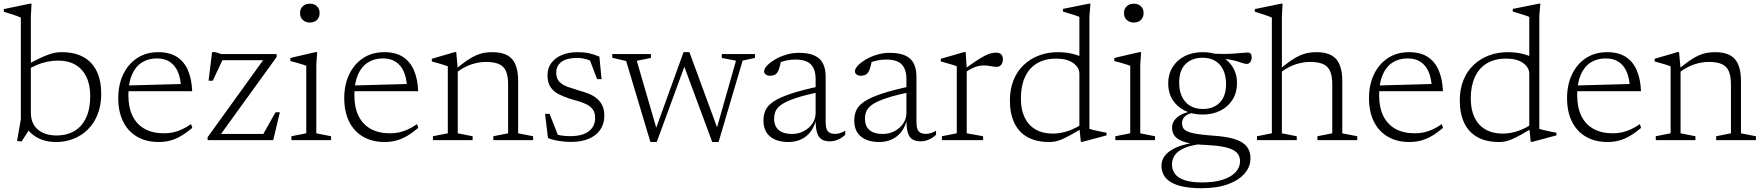

<svg xmlns="http://www.w3.org/2000/svg" viewBox="-27 -740 9311 1014"><path d="M110.5 -69.5 137.5 -71 87 7 63 4.5 83 -109V-647Q76.5 -650.5 62.8 -655.5Q49 -660.5 30.8 -666.2Q12.5 -672 -7 -678V-692L131 -720.5H139.5L136 -654.5V-144Q136 -106 152.8 -79.2Q169.5 -52.5 200 -38.5Q230.5 -24.5 271 -24.5Q327 -24.5 367 -48.8Q407 -73 428.2 -119.5Q449.5 -166 449.5 -232Q449.5 -292 429.2 -334Q409 -376 371 -398Q333 -420 279.5 -420Q251 -420 223 -414.2Q195 -408.5 166.5 -396.5Q138 -384.5 108 -365V-393.5Q149 -416 178.2 -430Q207.5 -444 228.2 -451.5Q249 -459 265.8 -461.8Q282.5 -464.5 298.5 -464.5Q367 -464.5 413.5 -438.8Q460 -413 483.8 -363.8Q507.5 -314.5 507.5 -244.5Q507.5 -183 488.5 -135.5Q469.5 -88 436.2 -55.5Q403 -23 360.2 -6.5Q317.5 10 269.5 10Q232 10 201.5 0.2Q171 -9.5 148 -27.5Q125 -45.5 110.5 -69.5Z M809.5 -464.5Q869 -464.5 907.5 -439.5Q946 -414.5 965.8 -368.5Q985.5 -322.5 988 -258.5H644.5L643 -288.5L951.5 -297L929 -279Q927 -327 912.2 -361Q897.5 -395 870 -413.2Q842.5 -431.5 801.5 -431.5Q756 -431.5 722 -409.8Q688 -388 669.5 -344.8Q651 -301.5 651 -237.5Q651 -172 673.2 -127.2Q695.5 -82.5 737.5 -59.2Q779.5 -36 839 -36Q865 -36 888 -41Q911 -46 934.2 -56.8Q957.5 -67.5 982 -84.5L988.5 -64.5Q957.5 -38.5 929.2 -22Q901 -5.5 872.5 2.2Q844 10 811 10Q745.5 10 697.5 -17.8Q649.5 -45.5 623.5 -97.5Q597.5 -149.5 597.5 -222Q597.5 -292 623.5 -346.8Q649.5 -401.5 697 -433Q744.5 -464.5 809.5 -464.5Z M1069.5 0V-15.5L1373 -436.5L1391.5 -422H1113.5L1156.5 -441L1096.5 -313.5H1074.5L1093 -464.5H1110.5L1142.5 -454.5H1434V-439L1129 -17L1114 -32.5H1379.5L1354.5 -16L1428 -147H1451L1416 0Z M1609.5 -621Q1586.5 -621 1572 -634.8Q1557.5 -648.5 1557.5 -671Q1557.5 -693.5 1572 -707Q1586.5 -720.5 1609.5 -720.5Q1633 -720.5 1647 -707Q1661 -693.5 1661 -671Q1661 -648.5 1647 -634.8Q1633 -621 1609.5 -621ZM1648 -464.5 1643.5 -399.5V-36L1721.5 -20.5V0H1512V-20.5L1590.5 -36V-392.5Q1585 -395 1570.8 -399.5Q1556.5 -404 1539.2 -409Q1522 -414 1506.5 -417.5V-434L1638.5 -464.5Z M2003 -464.5Q2062.5 -464.5 2101 -439.5Q2139.5 -414.5 2159.2 -368.5Q2179 -322.5 2181.5 -258.5H1838L1836.5 -288.5L2145 -297L2122.5 -279Q2120.5 -327 2105.8 -361Q2091 -395 2063.5 -413.2Q2036 -431.5 1995 -431.5Q1949.5 -431.5 1915.5 -409.8Q1881.5 -388 1863 -344.8Q1844.5 -301.5 1844.5 -237.5Q1844.5 -172 1866.8 -127.2Q1889 -82.5 1931 -59.2Q1973 -36 2032.5 -36Q2058.5 -36 2081.5 -41Q2104.5 -46 2127.8 -56.8Q2151 -67.5 2175.5 -84.5L2182 -64.5Q2151 -38.5 2122.8 -22Q2094.5 -5.5 2066 2.2Q2037.5 10 2004.5 10Q1939 10 1891 -17.8Q1843 -45.5 1817 -97.5Q1791 -149.5 1791 -222Q1791 -292 1817 -346.8Q1843 -401.5 1890.5 -433Q1938 -464.5 2003 -464.5Z M2390.5 -378V-36L2469 -20.5V0H2259.5V-20.5L2338 -36V-390Q2330 -393.5 2308.8 -399.8Q2287.5 -406 2253.5 -415.5V-429.5L2374.5 -465H2382.5ZM2578.5 -20.5 2656.5 -36V-294Q2656.5 -338 2645.2 -364Q2634 -390 2608.2 -401.5Q2582.5 -413 2538.5 -413Q2503 -413 2464.2 -400.5Q2425.5 -388 2387 -359.5L2375.5 -371.5Q2410.5 -400.5 2437 -419Q2463.5 -437.5 2485.8 -447.2Q2508 -457 2528.8 -460.8Q2549.5 -464.5 2572.5 -464.5Q2646 -464.5 2677.8 -427.5Q2709.5 -390.5 2709.5 -311.5V-36L2788.5 -20.5V0H2578.5Z M3022.5 -464.5Q3057 -464.5 3083.5 -458.8Q3110 -453 3138.5 -441L3150 -322H3126.5L3081.5 -440L3122 -403.5Q3093.5 -420.5 3069.8 -427.2Q3046 -434 3021 -434Q2966.5 -434 2938.5 -413.5Q2910.5 -393 2910.5 -356Q2910.5 -325.5 2927.2 -308.2Q2944 -291 2971.5 -281.2Q2999 -271.5 3031 -262Q3055 -255.5 3078.5 -246.5Q3102 -237.5 3121.2 -223Q3140.5 -208.5 3152.5 -185.8Q3164.5 -163 3164.5 -128Q3164.5 -86 3143.2 -55Q3122 -24 3082.8 -7.2Q3043.5 9.5 2989.5 9.5Q2956 9.5 2923.8 4.2Q2891.5 -1 2867 -11L2851.5 -138.5H2875.5L2926 -10.5L2883 -41.5Q2898.5 -34 2915.2 -29.2Q2932 -24.5 2949.5 -22.8Q2967 -21 2984.5 -21Q3049 -21 3082.5 -46.5Q3116 -72 3116 -117.5Q3116 -145 3103.8 -161.8Q3091.5 -178.5 3071.5 -188.5Q3051.5 -198.5 3027.5 -205.5Q3003.5 -212.5 2979.5 -219.5Q2948 -230 2922 -243.5Q2896 -257 2880.2 -280.5Q2864.5 -304 2864.5 -343Q2864.5 -379.5 2884.2 -406.8Q2904 -434 2939.8 -449.2Q2975.5 -464.5 3022.5 -464.5Z M3860 -419.5 3785 -434V-454.5H3960V-434L3895 -420L3768 10H3734.5L3581 -404L3593.5 -404.5L3441.5 10H3408L3280 -417.5L3206.5 -435V-454.5H3410.5V-434L3336 -419L3445.5 -42.5L3429 -38.5L3583 -464.5H3614L3767.5 -47H3754Z M4307 -285.5 4306 -255.5Q4226 -238.5 4177.5 -222.5Q4129 -206.5 4104 -190.2Q4079 -174 4070.2 -155Q4061.5 -136 4061.5 -113Q4061.5 -73.5 4085.8 -53Q4110 -32.5 4155.5 -32.5Q4190 -32.5 4218.5 -47.8Q4247 -63 4263.8 -88Q4280.5 -113 4280.5 -142.5V-323Q4280.5 -373 4256.2 -399.2Q4232 -425.5 4173 -425.5Q4149 -425.5 4124.5 -420.2Q4100 -415 4072 -403L4099 -423Q4096 -408 4092.8 -395.2Q4089.5 -382.5 4086 -372.8Q4082.5 -363 4077.5 -356.5Q4071.5 -347.5 4061.5 -343.8Q4051.5 -340 4041 -340Q4025 -340 4016.8 -347Q4008.5 -354 4008.5 -363.5Q4008.5 -377 4024 -393.5Q4039.5 -410 4065.5 -425.5Q4091.5 -441 4124.5 -451Q4157.5 -461 4191.5 -461Q4244.5 -461 4275.5 -446.2Q4306.5 -431.5 4320 -403.2Q4333.5 -375 4333.5 -335.5V-95.5Q4333.5 -72 4338.8 -58.2Q4344 -44.5 4355.2 -38.8Q4366.5 -33 4383 -33Q4395.5 -33 4408.5 -36.8Q4421.5 -40.5 4437 -49.5V-28Q4417 -10 4396.5 -1.8Q4376 6.5 4355.5 6.5Q4329 6.5 4312 -4.2Q4295 -15 4287.5 -40.8Q4280 -66.5 4281 -111.5L4284.5 -113Q4275 -72 4254.2 -44.8Q4233.5 -17.5 4203.5 -3.8Q4173.5 10 4136 10Q4076 10 4040.5 -18.8Q4005 -47.5 4005 -104.5Q4005 -133.5 4016 -158Q4027 -182.5 4058.5 -203.8Q4090 -225 4149.8 -245Q4209.5 -265 4307 -285.5Z M4786.5 -285.5 4785.5 -255.5Q4705.5 -238.5 4657 -222.5Q4608.5 -206.5 4583.5 -190.2Q4558.5 -174 4549.8 -155Q4541 -136 4541 -113Q4541 -73.5 4565.2 -53Q4589.5 -32.5 4635 -32.5Q4669.5 -32.5 4698 -47.8Q4726.5 -63 4743.2 -88Q4760 -113 4760 -142.5V-323Q4760 -373 4735.8 -399.2Q4711.5 -425.5 4652.5 -425.5Q4628.5 -425.5 4604 -420.2Q4579.5 -415 4551.5 -403L4578.5 -423Q4575.5 -408 4572.2 -395.2Q4569 -382.5 4565.5 -372.8Q4562 -363 4557 -356.5Q4551 -347.5 4541 -343.8Q4531 -340 4520.5 -340Q4504.5 -340 4496.2 -347Q4488 -354 4488 -363.5Q4488 -377 4503.5 -393.5Q4519 -410 4545 -425.5Q4571 -441 4604 -451Q4637 -461 4671 -461Q4724 -461 4755 -446.2Q4786 -431.5 4799.5 -403.2Q4813 -375 4813 -335.5V-95.5Q4813 -72 4818.2 -58.2Q4823.5 -44.5 4834.8 -38.8Q4846 -33 4862.5 -33Q4875 -33 4888 -36.8Q4901 -40.5 4916.5 -49.5V-28Q4896.5 -10 4876 -1.8Q4855.5 6.5 4835 6.5Q4808.5 6.5 4791.5 -4.2Q4774.5 -15 4767 -40.8Q4759.5 -66.5 4760.5 -111.5L4764 -113Q4754.5 -72 4733.8 -44.8Q4713 -17.5 4683 -3.8Q4653 10 4615.5 10Q4555.5 10 4520 -18.8Q4484.5 -47.5 4484.5 -104.5Q4484.5 -133.5 4495.5 -158Q4506.5 -182.5 4538 -203.8Q4569.5 -225 4629.2 -245Q4689 -265 4786.5 -285.5Z M5232.5 -462Q5252 -462 5260.8 -452.5Q5269.5 -443 5269.5 -427Q5269.5 -409.5 5260.8 -398.2Q5252 -387 5237 -387Q5225.5 -387 5214.8 -389Q5204 -391 5192.5 -392.8Q5181 -394.5 5167.5 -394.5Q5154.5 -394.5 5140 -391.2Q5125.5 -388 5108.2 -379.8Q5091 -371.5 5070.5 -357.5L5060 -369.5Q5098.5 -398.5 5126 -416.8Q5153.5 -435 5173 -445Q5192.5 -455 5206.8 -458.5Q5221 -462 5232.5 -462ZM5078.5 -378V-36L5165 -20.5V0H4947.5V-20.5L5026 -36V-390Q5019.5 -393 5006.8 -396.8Q4994 -400.5 4977 -405.5Q4960 -410.5 4941.5 -415.5V-429.5L5065 -465H5073Z M5673.5 -350Q5673.5 -384 5640.8 -407.2Q5608 -430.5 5551.5 -430.5Q5490.5 -430.5 5448.8 -405Q5407 -379.5 5385.8 -332.2Q5364.5 -285 5364.5 -220Q5364.5 -161.5 5384.2 -120Q5404 -78.5 5441.8 -56.5Q5479.5 -34.5 5532.5 -34.5Q5573.5 -34.5 5614.8 -48.5Q5656 -62.5 5703 -94.5V-71Q5658.5 -44.5 5629.2 -28.2Q5600 -12 5580 -3.8Q5560 4.5 5545 7.2Q5530 10 5514 10Q5445.5 10 5399.2 -16Q5353 -42 5329.8 -91.2Q5306.5 -140.5 5306.5 -209.5Q5306.5 -269.5 5325.8 -317Q5345 -364.5 5379.8 -397.2Q5414.5 -430 5460.5 -447.2Q5506.5 -464.5 5560.5 -464.5Q5588 -464.5 5611.2 -461Q5634.5 -457.5 5658.2 -450Q5682 -442.5 5710 -428.5L5673.5 -398V-650.5Q5667.5 -654 5652.2 -658.8Q5637 -663.5 5619 -669Q5601 -674.5 5586.5 -679V-693L5723.5 -720.5H5732L5726.5 -657V-59.5Q5731 -57.5 5742.5 -54.8Q5754 -52 5768.5 -48.8Q5783 -45.5 5796 -43Q5809 -40.5 5817 -39V-25L5690 9H5681L5673.5 -68.5Z M5961 -621Q5938 -621 5923.5 -634.8Q5909 -648.5 5909 -671Q5909 -693.5 5923.5 -707Q5938 -720.5 5961 -720.5Q5984.5 -720.5 5998.5 -707Q6012.5 -693.5 6012.5 -671Q6012.5 -648.5 5998.5 -634.8Q5984.5 -621 5961 -621ZM5999.5 -464.5 5995 -399.5V-36L6073 -20.5V0H5863.5V-20.5L5942 -36V-392.5Q5936.5 -395 5922.2 -399.5Q5908 -404 5890.8 -409Q5873.5 -414 5858 -417.5V-434L5990 -464.5Z M6318.5 254Q6264 254 6224 246Q6184 238 6158 222.8Q6132 207.5 6119.5 185.2Q6107 163 6107 135Q6107 111.5 6119 91.2Q6131 71 6155.5 54.8Q6180 38.5 6217 27.2Q6254 16 6304 10.5L6334 6.5L6325 19.5Q6265 26 6229.5 41.2Q6194 56.5 6178.2 78.5Q6162.5 100.5 6162.5 127.5Q6162.5 157 6178.8 178.8Q6195 200.5 6230.5 212Q6266 223.5 6322 223.5Q6386 223.5 6430.8 209Q6475.5 194.5 6498.8 169.2Q6522 144 6522 111.5Q6522 93 6513.8 78Q6505.5 63 6485.8 52.2Q6466 41.5 6430.8 34.8Q6395.5 28 6342 25.5Q6287 23.5 6252 15.8Q6217 8 6197.5 -4.2Q6178 -16.5 6170.5 -32.2Q6163 -48 6163 -66Q6163 -97 6190 -120.5Q6217 -144 6273 -154L6280.5 -146Q6246 -140 6230.8 -125.2Q6215.5 -110.5 6215.5 -89.5Q6215.5 -76 6220.8 -65.5Q6226 -55 6241.8 -47Q6257.5 -39 6289 -33.5Q6320.5 -28 6373 -24Q6429.5 -20.5 6468.8 -11.8Q6508 -3 6531.8 11.8Q6555.5 26.5 6566.2 47.5Q6577 68.5 6577 96.5Q6577 140.5 6546.2 176.2Q6515.5 212 6457.8 233Q6400 254 6318.5 254ZM6324 -135Q6270.5 -135 6229.5 -155.8Q6188.5 -176.5 6165.5 -213.2Q6142.5 -250 6142.5 -298.5Q6142.5 -348 6165.8 -385.5Q6189 -423 6230.2 -443.8Q6271.5 -464.5 6325 -464.5Q6365 -464.5 6398 -452.8Q6431 -441 6455.2 -419.2Q6479.5 -397.5 6492.8 -367.5Q6506 -337.5 6506 -301Q6506 -252 6482.8 -214.2Q6459.5 -176.5 6418.5 -155.8Q6377.5 -135 6324 -135ZM6326 -164.5Q6381 -164.5 6414.5 -197.8Q6448 -231 6448 -295.5Q6448 -361 6415.2 -398Q6382.5 -435 6323.5 -435Q6268.5 -435 6234.5 -402Q6200.5 -369 6200.5 -304Q6200.5 -239 6233.8 -201.8Q6267 -164.5 6326 -164.5ZM6396 -432 6370 -457.5Q6409 -455 6439.5 -455.2Q6470 -455.5 6493 -457.2Q6516 -459 6533.2 -460.8Q6550.5 -462.5 6562.5 -462.5Q6573 -462.5 6578.2 -456.2Q6583.5 -450 6583.5 -437.5Q6583.5 -423 6576.2 -412.8Q6569 -402.5 6557.5 -402.5Q6548 -402.5 6536.8 -406.5Q6525.5 -410.5 6508.2 -415.8Q6491 -421 6464 -425.8Q6437 -430.5 6396 -432Z M6930.5 -20.5 7009 -36V-294Q7009 -338 6997.8 -364Q6986.5 -390 6960.8 -401.5Q6935 -413 6891 -413Q6855.5 -413 6816.5 -400.5Q6777.5 -388 6739 -359.5L6727.5 -371.5Q6762.5 -400.5 6789.2 -419Q6816 -437.5 6838.2 -447.2Q6860.5 -457 6881.2 -460.8Q6902 -464.5 6925 -464.5Q6998 -464.5 7030 -427.5Q7062 -390.5 7062 -311.5V-36L7141 -20.5V0H6930.5ZM6821.5 0H6611.5V-20.5L6690 -36V-647Q6683.5 -650.5 6669.8 -655.5Q6656 -660.5 6637.8 -666.2Q6619.5 -672 6600 -678V-692L6738 -720.5H6746.5L6743 -654.5V-36L6821.5 -20.5Z M7415 -464.5Q7474.5 -464.5 7513 -439.5Q7551.5 -414.5 7571.2 -368.5Q7591 -322.5 7593.5 -258.5H7250L7248.5 -288.5L7557 -297L7534.5 -279Q7532.5 -327 7517.8 -361Q7503 -395 7475.5 -413.2Q7448 -431.5 7407 -431.5Q7361.5 -431.5 7327.5 -409.8Q7293.5 -388 7275 -344.8Q7256.5 -301.5 7256.5 -237.5Q7256.5 -172 7278.8 -127.2Q7301 -82.5 7343 -59.2Q7385 -36 7444.5 -36Q7470.5 -36 7493.5 -41Q7516.5 -46 7539.8 -56.8Q7563 -67.5 7587.5 -84.5L7594 -64.5Q7563 -38.5 7534.8 -22Q7506.5 -5.5 7478 2.2Q7449.5 10 7416.5 10Q7351 10 7303 -17.8Q7255 -45.5 7229 -97.5Q7203 -149.5 7203 -222Q7203 -292 7229 -346.8Q7255 -401.5 7302.5 -433Q7350 -464.5 7415 -464.5Z M8049.5 -350Q8049.5 -384 8016.8 -407.2Q7984 -430.5 7927.5 -430.5Q7866.5 -430.5 7824.8 -405Q7783 -379.5 7761.8 -332.2Q7740.5 -285 7740.5 -220Q7740.5 -161.5 7760.2 -120Q7780 -78.5 7817.8 -56.5Q7855.5 -34.5 7908.5 -34.5Q7949.5 -34.5 7990.8 -48.5Q8032 -62.5 8079 -94.5V-71Q8034.5 -44.5 8005.2 -28.2Q7976 -12 7956 -3.8Q7936 4.5 7921 7.2Q7906 10 7890 10Q7821.5 10 7775.2 -16Q7729 -42 7705.8 -91.2Q7682.5 -140.5 7682.5 -209.5Q7682.5 -269.5 7701.8 -317Q7721 -364.5 7755.8 -397.2Q7790.5 -430 7836.5 -447.2Q7882.5 -464.5 7936.5 -464.5Q7964 -464.5 7987.2 -461Q8010.5 -457.5 8034.2 -450Q8058 -442.5 8086 -428.5L8049.5 -398V-650.5Q8043.5 -654 8028.2 -658.8Q8013 -663.5 7995 -669Q7977 -674.5 7962.5 -679V-693L8099.5 -720.5H8108L8102.5 -657V-59.5Q8107 -57.5 8118.5 -54.8Q8130 -52 8144.5 -48.8Q8159 -45.5 8172 -43Q8185 -40.5 8193 -39V-25L8066 9H8057L8049.5 -68.5Z M8461 -464.5Q8520.5 -464.5 8559 -439.5Q8597.5 -414.5 8617.2 -368.5Q8637 -322.5 8639.5 -258.5H8296L8294.5 -288.5L8603 -297L8580.5 -279Q8578.5 -327 8563.8 -361Q8549 -395 8521.5 -413.2Q8494 -431.5 8453 -431.5Q8407.5 -431.5 8373.5 -409.8Q8339.5 -388 8321 -344.8Q8302.5 -301.5 8302.5 -237.5Q8302.5 -172 8324.8 -127.2Q8347 -82.5 8389 -59.2Q8431 -36 8490.5 -36Q8516.5 -36 8539.5 -41Q8562.5 -46 8585.8 -56.8Q8609 -67.5 8633.5 -84.5L8640 -64.5Q8609 -38.5 8580.8 -22Q8552.5 -5.5 8524 2.2Q8495.5 10 8462.5 10Q8397 10 8349 -17.8Q8301 -45.5 8275 -97.5Q8249 -149.5 8249 -222Q8249 -292 8275 -346.8Q8301 -401.5 8348.5 -433Q8396 -464.5 8461 -464.5Z M8848.5 -378V-36L8927 -20.5V0H8717.5V-20.5L8796 -36V-390Q8788 -393.5 8766.8 -399.8Q8745.5 -406 8711.5 -415.5V-429.5L8832.5 -465H8840.5ZM9036.5 -20.5 9114.5 -36V-294Q9114.5 -338 9103.2 -364Q9092 -390 9066.2 -401.5Q9040.5 -413 8996.5 -413Q8961 -413 8922.2 -400.5Q8883.5 -388 8845 -359.5L8833.5 -371.5Q8868.5 -400.5 8895 -419Q8921.5 -437.5 8943.8 -447.2Q8966 -457 8986.8 -460.8Q9007.5 -464.5 9030.5 -464.5Q9104 -464.5 9135.8 -427.5Q9167.5 -390.5 9167.5 -311.5V-36L9246.5 -20.5V0H9036.5Z"/></svg>

Font: Newsreader Light
Style: Regular
Weight: 300
Designer: Hugues Gentile
Foundry: Production Type
Version: Version 1.003